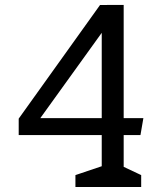

<svg xmlns="http://www.w3.org/2000/svg" viewBox="-20 -750 660 770"><path d="M282.5 -47.8 406.2 -89.5 388 -53.3V-684.3L432.7 -680.5L128.3 -257.7L108.7 -276.3H555L543.3 -208.3H55V-274.2L381.2 -730L476 -730.3V-50L457.8 -89.5L546.2 -47.8V0H282.5Z"/></svg>

Font: Monaspace Xenon Var ExtraLight
Style: Regular
Weight: 200
Designer: Riley Cran and the Lettermatic Team
Version: Version 1.200 (Monaspace Xenon Var)